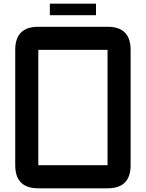

<svg xmlns="http://www.w3.org/2000/svg" viewBox="-20 -1020 790 1040"><path d="M187.5 0Q62.5 0 62.5 -125V-750Q62.5 -875 187.5 -875H562.5Q687.5 -875 687.5 -750V-125Q687.5 0 562.5 0ZM187.5 -125H562.5V-750H187.5ZM250 -937.5V-1000H500V-937.5Z"/></svg>

Font: Oldtimer
Style: Regular
Weight: 400
Designer: GGBotNet
Foundry: GGBotNet
Version: 1.00